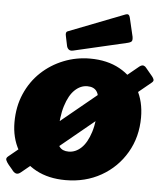

<svg xmlns="http://www.w3.org/2000/svg" viewBox="-64 -799 732 857"><g transform="rotate(5 302.5 -371.0)"><path d="M61 -8Q48 3 38 -0.5Q28 -4 20 -16L3 -36Q-6 -47 -9.5 -56Q-13 -65 -3 -73L546 -524Q557 -532 564.5 -529.5Q572 -527 576 -521L606 -485Q611 -479 613.5 -472Q616 -465 608 -458ZM261 10Q185 10 129 -20Q73 -50 42.5 -104Q12 -158 12 -228Q12 -298 37 -355.5Q62 -413 105.5 -454Q149 -495 205.5 -517.5Q262 -540 324 -540Q401 -540 457 -509Q513 -478 543 -423.5Q573 -369 573 -298Q573 -210 532 -140Q491 -70 420.5 -30Q350 10 261 10ZM264 -118Q295 -118 320.5 -142Q346 -166 361.5 -215Q377 -264 377 -339Q377 -380 364 -398Q351 -416 322 -416Q292 -416 266.5 -392Q241 -368 225.5 -318.5Q210 -269 210 -193Q210 -153 223 -135.5Q236 -118 264 -118ZM504 -653Q506 -642 503.5 -635.5Q501 -629 486 -625L245 -569Q232 -566 225 -572Q218 -578 216 -588L207 -631Q203 -648 212 -652L464 -750Q471 -753 476.5 -750.5Q482 -748 485 -734Z"/></g></svg>

Font: Libre Franklin Thin Black
Style: Italic
Weight: 900
Italic angle: -8°
Version: Version 2.000